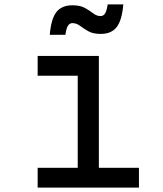

<svg xmlns="http://www.w3.org/2000/svg" viewBox="-20 -852 740 872"><path d="M151 -598H429V-90H611V0H151V-90H333V-508H151ZM206 -694Q212 -766 236 -797Q260 -828 309 -828Q344 -828 365.5 -816Q387 -804 403 -791.5Q419 -779 437 -779Q450 -779 457.5 -791.5Q465 -804 469 -832H540Q534 -760 510 -729Q486 -698 437 -698Q402 -698 380.5 -710.5Q359 -723 343 -735Q327 -747 309 -747Q296 -747 288.5 -735Q281 -723 277 -694Z"/></svg>

Font: Martian Mono Light
Style: Regular
Weight: 300
Monospace: yes
Designer: Roman Shamin
Foundry: Evil Martians
Version: Version 1.000; ttfautohint (v1.8.4.7-5d5b)